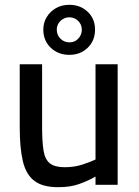

<svg xmlns="http://www.w3.org/2000/svg" viewBox="-20 -768 577 798"><path d="M222 10Q157 10 122.5 -16.5Q88 -43 75 -98Q62 -153 62 -240V-501H155V-241Q155 -179 161 -142Q167 -105 187.5 -89Q208 -73 249 -73Q289 -73 322.5 -84Q356 -95 377 -105V-501H469V0H377V-34Q345 -16 308.5 -3Q272 10 222 10ZM268 -540Q222 -540 191 -569.5Q160 -599 160 -645Q160 -674 174.5 -697.5Q189 -721 213 -734.5Q237 -748 268 -748Q314 -748 344.5 -719Q375 -690 375 -645Q375 -599 344.5 -569.5Q314 -540 268 -540ZM268 -592Q284 -592 295 -599Q306 -606 313 -618Q320 -630 320 -645Q320 -666 305 -681Q290 -696 268 -696Q254 -696 242 -689Q230 -682 223 -670.5Q216 -659 216 -645Q216 -622 231.5 -607Q247 -592 268 -592Z"/></svg>

Font: Cairo Play SemiBold
Style: Regular
Weight: 600
Designer: Mohamed Gaber, Accademia di Belle Arti di Urbino
Foundry: Kief Type Foundry, Accademia di Belle Arti di Urbino
Version: Version 3.130;gftools[0.9.24]